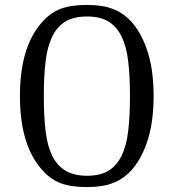

<svg xmlns="http://www.w3.org/2000/svg" viewBox="-20 -750 706 780"><path d="M61 -360Q61 -263 82 -190Q103 -117 144 -68Q162 -46 181.5 -31Q201 -16 223.5 -7Q246 2 273.5 6Q301 10 334 10Q364 10 391 6Q418 2 441.5 -7.5Q465 -17 485 -32Q505 -47 522 -68Q562 -118 583 -190.5Q604 -263 604 -360Q604 -457 583 -529.5Q562 -602 522 -652Q505 -673 485 -688Q465 -703 441.5 -712.5Q418 -722 391 -726Q364 -730 334 -730Q301 -730 273.5 -726Q246 -722 223.5 -713Q201 -704 181.5 -689Q162 -674 144 -652Q103 -603 82 -530Q61 -457 61 -360ZM508 -360Q508 -280 501 -219.5Q494 -159 474.5 -118.5Q455 -78 421.5 -57Q388 -36 334 -36Q280 -36 245.5 -57Q211 -78 191.5 -118.5Q172 -159 165 -219.5Q158 -280 158 -360Q158 -439 165 -499Q172 -559 191.5 -600Q211 -641 245 -662Q279 -683 334 -683Q388 -683 421.5 -662Q455 -641 474.5 -600.5Q494 -560 501 -499.5Q508 -439 508 -360Z"/></svg>

Font: GradeGX
Style: Regular
Weight: 100
Width: 1
Designer: Adam Twardoch
Foundry: Adam Twardoch
Version: Version 2.002; DEVELOPMENT